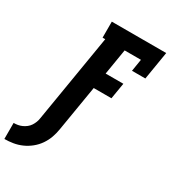

<svg xmlns="http://www.w3.org/2000/svg" viewBox="-320 -848 1052 1183"><g transform="rotate(30 205.5 -256.5)"><path d="M-94 222V108Q-79 108 -64.5 105.5Q-50 103 -35.5 96.5Q-21 90 -8.5 80Q4 70 12.5 57Q21 44 26.5 29.5Q32 15 34 0L137 -621H118V-735H505L472 -535H377L391 -621H275L245 -439H371L352 -325H226L172 0Q167 31 156.5 60.5Q146 90 127.5 117Q109 144 83 165Q57 186 27.5 199Q-2 212 -33 217Q-64 222 -94 222Z"/></g></svg>

Font: Iosevka Slab Heavy Oblique
Style: Regular
Weight: 900
Italic angle: -9°
Monospace: yes
Designer: Belleve Invis
Foundry: Belleve Invis
Version: Version 11.1.1; ttfautohint (v1.8.3)